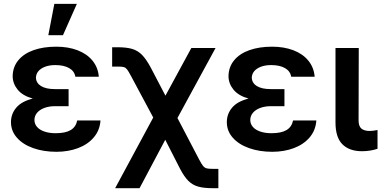

<svg xmlns="http://www.w3.org/2000/svg" viewBox="-20 -780 1984 999"><path d="M150.4 -267.1Q97.2 -282.2 71.8 -313.7Q46.4 -345.2 45.9 -382.8Q46.4 -431.2 75 -466.1Q103.5 -501 154.5 -519Q205.6 -537.1 272.5 -537.1Q334.5 -537.1 383.3 -518.6Q432.1 -500 461.2 -464.6Q490.2 -429.2 494.1 -380.9H372.1Q367.2 -410.2 339.6 -425.8Q312 -441.4 267.6 -441.4Q236.8 -441.4 214.1 -432.6Q191.4 -423.8 179.4 -409.2Q167.5 -394.5 167 -376Q168 -348.1 193.4 -332.3Q218.8 -316.4 265.6 -316.4H336.9V-227.5H265.6Q236.3 -227.5 211.9 -218.8Q187.5 -210 173.3 -193.6Q159.2 -177.2 159.2 -155.3Q159.2 -135.7 172.4 -120.1Q185.5 -104.5 210.7 -95.7Q235.8 -86.9 269.5 -86.9Q320.8 -86.9 347.9 -103.3Q375 -119.6 381.8 -153.3H502.9Q499.5 -102.5 468.5 -65.7Q437.5 -28.8 386.5 -9.5Q335.4 9.8 273.4 9.8Q206.5 9.8 152.8 -9.3Q99.1 -28.3 68.1 -63.5Q37.1 -98.6 37.1 -144.5Q37.1 -187 64.5 -219.7Q91.8 -252.4 150.4 -267.1ZM262.7 -759.8H379.9L307.6 -596.7H231.4Z M777.3 -168.5 663.1 -381.8Q648.9 -408.7 641.4 -418.5Q633.8 -428.2 624.3 -430.9Q614.7 -433.6 591.8 -433.6H563.5V-534.2H591.8Q638.7 -534.2 668 -525.4Q697.3 -516.6 719 -494.4Q740.7 -472.2 763.7 -429.7L840.8 -282.2L975.6 -530.3H1101.6L903.3 -166L1016.6 50.8Q1028.8 74.2 1036.9 83.7Q1044.9 93.3 1055.2 95.9Q1065.4 98.6 1087.9 98.6H1116.2V199.2H1087.9Q1040.5 199.2 1011.2 190.9Q981.9 182.6 960.4 161.4Q939 140.1 917 98.6L839.8 -52.7L706.1 199.2H579.1Z M1273.4 -267.1Q1220.2 -282.2 1194.8 -313.7Q1169.4 -345.2 1168.9 -382.8Q1169.4 -431.2 1198 -466.1Q1226.6 -501 1277.6 -519Q1328.6 -537.1 1395.5 -537.1Q1457.5 -537.1 1506.3 -518.6Q1555.2 -500 1584.2 -464.6Q1613.3 -429.2 1617.2 -380.9H1495.1Q1490.2 -410.2 1462.6 -425.8Q1435.1 -441.4 1390.6 -441.4Q1359.9 -441.4 1337.2 -432.6Q1314.5 -423.8 1302.5 -409.2Q1290.5 -394.5 1290 -376Q1291 -348.1 1316.4 -332.3Q1341.8 -316.4 1388.7 -316.4H1460V-227.5H1388.7Q1359.4 -227.5 1335 -218.8Q1310.5 -210 1296.4 -193.6Q1282.2 -177.2 1282.2 -155.3Q1282.2 -135.7 1295.4 -120.1Q1308.6 -104.5 1333.7 -95.7Q1358.9 -86.9 1392.6 -86.9Q1443.8 -86.9 1470.9 -103.3Q1498 -119.6 1504.9 -153.3H1626Q1622.6 -102.5 1591.6 -65.7Q1560.5 -28.8 1509.5 -9.5Q1458.5 9.8 1396.5 9.8Q1329.6 9.8 1275.9 -9.3Q1222.2 -28.3 1191.2 -63.5Q1160.2 -98.6 1160.2 -144.5Q1160.2 -187 1187.5 -219.7Q1214.8 -252.4 1273.4 -267.1Z M1846.7 -530.3 1845.7 -154.3Q1845.7 -123 1860.6 -110.8Q1875.5 -98.6 1903.3 -98.6Q1919.9 -98.6 1944.3 -103.5V-5.9Q1906.2 6.8 1863.3 6.8Q1797.9 6.8 1761.7 -29.1Q1725.6 -64.9 1725.6 -142.6V-530.3Z"/></svg>

Font: Pretendard Std SemiBold
Style: Regular
Weight: 600
Designer: Base glyphs from Inter by Rasmus Andersson; Hangeul glyphs from Noto Sans CJK(Source Han Sans) by Jang Soo-young and Kan
Foundry: Kil Hyung-jin
Version: Version 1.309